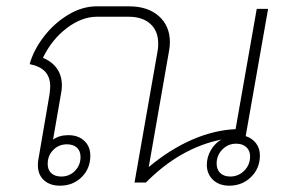

<svg xmlns="http://www.w3.org/2000/svg" viewBox="-20 -578 921 608"><path d="M803 -86Q803 -45 775 -17.5Q747 10 706 10Q674 10 654.5 -8.5Q635 -27 635 -56Q635 -81 648 -103Q661 -125 681 -136Q551 -110 442 0H406L479 -416Q481 -425 481 -440Q481 -480 456 -502.5Q431 -525 387 -525H287Q239 -525 191.5 -489Q144 -453 116 -395Q176 -369 176 -307Q176 -294 173 -280L148 -136Q168 -150 196 -150Q228 -150 247 -132Q266 -114 266 -85Q266 -44 238.5 -17Q211 10 170 10Q138 10 119 -7.5Q100 -25 100 -54Q100 -65 101 -70L137 -280Q139 -298 139 -304Q139 -333 123.5 -350.5Q108 -368 74 -375Q86 -419 118.5 -461.5Q151 -504 195.5 -531Q240 -558 287 -558H388Q448 -558 483 -527Q518 -496 518 -444Q518 -430 515 -415L451 -49Q518 -105 588 -135.5Q658 -166 726 -169L793 -550H829L758 -147Q779 -140 791 -124Q803 -108 803 -86ZM772 -83Q772 -101 760 -112Q748 -123 728 -123Q702 -123 684 -104.5Q666 -86 666 -60Q666 -41 677.5 -30Q689 -19 709 -19Q735 -19 753.5 -37.5Q772 -56 772 -83ZM131 -59Q131 -40 142.5 -29.5Q154 -19 174 -19Q200 -19 217.5 -37Q235 -55 235 -81Q235 -100 223.5 -110.5Q212 -121 192 -121Q166 -121 148.5 -103Q131 -85 131 -59Z"/></svg>

Font: Bai Jamjuree ExtraLight
Style: Italic
Weight: 275
Italic angle: -10°
Version: Version 1.000; ttfautohint (v1.6)